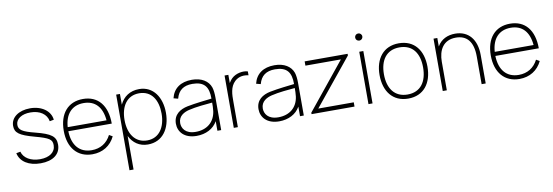

<svg xmlns="http://www.w3.org/2000/svg" viewBox="-65 -1218 5621 1950"><g transform="rotate(-10 2745.5 -242.5)"><path d="M267 14C395 14 473 -45 473 -143C473 -226 427 -262 265 -303C137 -335 100 -360 100 -411C100 -472 163 -514 253 -513C349 -513 418 -466 431 -391L474 -399C465 -491 375 -555 256 -555C138 -555 56 -495 56 -409C56 -337 99 -305 253 -263C400 -223 428 -204 428 -145C428 -73 366 -28 268 -28C172 -28 101 -71 83 -138L40 -130C59 -40 145 14 267 14Z M801 15C906 15 990 -37 1034 -129L999 -149C959 -70 890 -27 801 -27C676.5 -27 603 -111.5 599 -258H1047C1047 -446 956 -555 801 -555C647 -555 554 -447 554 -270C554 -94 648 15 801 15ZM801 -513C919 -513 989 -437.5 1000.5 -300H600C609 -435.5 681.5 -513 801 -513Z M1142 240H1184V-106C1220.5 -32 1285 15 1373 15C1526 15 1608 -109 1608 -271C1608 -430 1526 -555 1381 -555C1285.5 -555 1217.5 -507 1181 -429.5V-540H1142ZM1373 -27C1246 -27 1181 -132 1181 -271C1181 -412 1247 -513 1373 -513C1502 -513 1563 -409 1563 -271C1563 -132 1498 -27 1373 -27Z M1875 15C1970.5 15 2050 -25.5 2091 -98.5V0H2130V-338C2130 -374 2126 -415 2117 -442C2093 -511 2024 -555 1924 -555C1810 -555 1733 -502 1709 -402L1755 -390C1777 -473 1831 -513 1922 -513C2044.5 -513 2089 -453.5 2088 -332C2034 -325.5 1920 -314 1835 -297C1758 -281 1688 -238 1688 -143C1688 -59 1749 15 1875 15ZM1873 -27C1766 -27 1732 -90 1732 -142C1732 -216 1795 -246 1844 -258C1918 -276.5 2027 -285.5 2088 -291C2088 -267.5 2088 -232 2084 -204C2069 -93 1990 -27 1873 -27Z M2260 0H2302V-266C2302 -332 2302 -415 2359 -468C2402 -508 2455 -510 2500 -500V-540C2453 -555 2377 -543 2333 -500C2321.5 -489 2309 -473.5 2299 -455.5V-540H2260Z M2727 15C2822.5 15 2902 -25.5 2943 -98.5V0H2982V-338C2982 -374 2978 -415 2969 -442C2945 -511 2876 -555 2776 -555C2662 -555 2585 -502 2561 -402L2607 -390C2629 -473 2683 -513 2774 -513C2896.5 -513 2941 -453.5 2940 -332C2886 -325.5 2772 -314 2687 -297C2610 -281 2540 -238 2540 -143C2540 -59 2601 15 2727 15ZM2725 -27C2618 -27 2584 -90 2584 -142C2584 -216 2647 -246 2696 -258C2770 -276.5 2879 -285.5 2940 -291C2940 -267.5 2940 -232 2936 -204C2921 -93 2842 -27 2725 -27Z M3062 0H3505V-44H3139L3529 -523V-540H3086V-496H3452L3062 -15Z M3670 -651.5C3690.5 -651.5 3707 -667.5 3707 -688C3707 -709 3690.5 -725 3670 -725C3649 -725 3633 -709 3633 -688C3633 -667.5 3649 -651.5 3670 -651.5ZM3649 0H3691V-540H3649Z M4058 15C4217 15 4305 -100 4305 -271C4305 -438 4219 -555 4058 -555C3901 -555 3811 -441 3811 -271C3811 -103 3898 15 4058 15ZM4058 -27C3925 -27 3856 -124 3856 -271C3856 -413 3921 -513 4058 -513C4193 -513 4260 -418 4260 -271C4260 -126 4194 -27 4058 -27Z M4415 0H4457V-295C4457 -411 4507 -511 4639 -511C4751 -511 4816 -440 4816 -286V0H4858V-294C4858 -454 4776 -552 4639 -552C4563 -552 4494 -522.5 4454 -452.5V-540H4415Z M5205 15C5310 15 5394 -37 5438 -129L5403 -149C5363 -70 5294 -27 5205 -27C5080.5 -27 5007 -111.5 5003 -258H5451C5451 -446 5360 -555 5205 -555C5051 -555 4958 -447 4958 -270C4958 -94 5052 15 5205 15ZM5205 -513C5323 -513 5393 -437.5 5404.5 -300H5004C5013 -435.5 5085.5 -513 5205 -513Z"/></g></svg>

Font: Hauora ExtraLight
Style: Regular
Weight: 200
Designer: Mikhail Sharanda
Foundry: WCYS & Co.
Version: Version 1.010